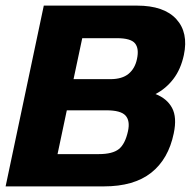

<svg xmlns="http://www.w3.org/2000/svg" viewBox="-25 -664 687 684"><path d="M-5 0 131 -644H463Q559 -644 603 -596Q647 -548 630 -468Q619 -417 592.5 -382.5Q566 -348 529 -329Q570 -313 588 -279.5Q606 -246 594 -189Q575 -97 513.5 -48.5Q452 0 345 0ZM237 -382H368Q410 -382 433 -401Q456 -420 463 -454Q471 -491 456 -509.5Q441 -528 391 -528H268ZM180 -115H327Q376 -115 398.5 -133Q421 -151 431 -197Q439 -234 422 -252.5Q405 -271 354 -271H213Z"/></svg>

Font: Kanit SemiBold
Style: Italic
Weight: 600
Italic angle: -12°
Designer: Katatrad Team
Foundry: CadsonDemak
Version: Version 2.000; ttfautohint (v1.8.3)